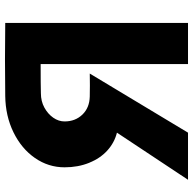

<svg xmlns="http://www.w3.org/2000/svg" viewBox="-22 -752 774 770"><g transform="rotate(-90 365.0 -367.0)"><path d="M658 0V-733Q512 -735 365 -733Q285 -732 219.5 -700Q154 -668 116.5 -614Q79 -560 79 -495Q79 -441 97 -396.5Q115 -352 146.5 -323.5Q178 -295 218 -285L29 0H218L455 -394Q406 -393 363 -394Q318 -395 290.5 -423.5Q263 -452 263 -495Q263 -519 278 -540.5Q293 -562 318.5 -576Q344 -590 376 -590Q410 -591 493 -591V0Z"/></g></svg>

Font: Kreadon
Style: Regular
Weight: 400
Designer: kohakuno
Foundry: StudioGnu
Version: Version 1.000;Glyphs 3.1.2 (3151)